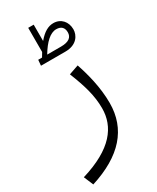

<svg xmlns="http://www.w3.org/2000/svg" viewBox="-248 -690 815 999"><g transform="rotate(-30 159.5 -190.5)"><path d="M236 -584C205 -584 176 -568 144 -530V-628H111V-483C106 -475 101 -467 96 -458H73L70 -424H217C286 -424 311 -469 311 -504C311 -550 281 -584 236 -584ZM210 -458H127C161 -515 197 -549 233 -549C264 -549 278 -532 278 -505C278 -476 258 -458 210 -458ZM178 -310C215 -217 235 -149 235 -74C235 37 166 132 -27 190L-3 247C187 187 283 79 283 -78C283 -173 258 -265 236 -330Z"/></g></svg>

Font: FiraGO Light
Style: Regular
Weight: 300
Designer: bBox Type
Foundry: bBox Type GmbH
Version: Version 1.001;PS 001.001;hotconv 1.0.88;makeotf.lib2.5.64775